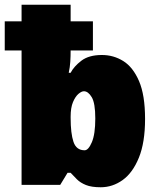

<svg xmlns="http://www.w3.org/2000/svg" viewBox="-25 -780 665 810"><path d="M400 10Q361 10 337.5 0.5Q314 -9 299.5 -23.5Q285 -38 273 -51H260L229 0H66V-567H-5V-690H66V-760H273V-690H367V-567H273V-570Q273 -542 271.5 -519Q270 -496 265 -473H273Q287 -500 318.5 -524Q350 -548 405 -548Q454 -548 495 -522.5Q536 -497 561.5 -438Q587 -379 587 -278Q587 -179 561 -115Q535 -51 492.5 -20.5Q450 10 400 10ZM332 -146Q348 -146 362.5 -180Q377 -214 377 -280Q377 -345 362 -370Q347 -395 329 -395Q319 -395 306 -384Q293 -373 283 -349.5Q273 -326 273 -288V-283Q273 -217 285 -181.5Q297 -146 332 -146Z"/></svg>

Font: Noto Sans Display Black
Style: Regular
Weight: 900
Designer: Monotype Design Team
Foundry: Monotype Imaging Inc.
Version: Version 2.003